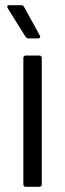

<svg xmlns="http://www.w3.org/2000/svg" viewBox="-20 -720 252 740"><path d="M70 -10V-496Q70 -506 80 -506H131Q141 -506 141 -496V-10Q141 0 131 0H80Q70 0 70 -10ZM135 -578Q135 -572 126 -572H90Q83 -572 78 -579L10 -688Q8 -692 8 -694Q8 -700 16 -700H61Q70 -700 73 -693L133 -584Q135 -580 135 -578Z"/></svg>

Font: Amber EN
Style: Regular
Weight: 400
Designer: Jeremy Tribby
Foundry: Tribby Type Co.
Version: Version 1.403 November 24, 2021